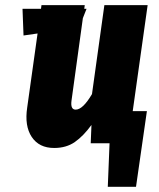

<svg xmlns="http://www.w3.org/2000/svg" viewBox="-20 -553 612 741"><path d="M549.8 -533.2 492.2 -124H546.9L504.9 168H396L402.8 0H330.1L333 -70.8Q301.8 -27.8 268.8 -4.9Q235.8 18.1 189 18.1Q130.9 18.1 102.5 -24.4Q74.2 -66.9 85 -138.2L125 -423.8L70.8 -416L66.9 -519H138.2L140.1 -533.2H307.1L305.2 -519H314L299.8 -482.9L255.9 -164.1Q251.5 -129.9 272 -129.9Q299.8 -129.9 335 -189.9L382.8 -533.2Z"/></svg>

Font: Fira Sans Compressed ExtraBold
Style: Italic
Weight: 800
Width: 3
Italic angle: -8°
Designer: Carrois Corporate & Edenspiekermann AG
Foundry: Carrois Corporate GbR & Edenspiekermann AG
Version: Version 4.203;PS 004.203;hotconv 1.0.88;makeotf.lib2.5.64775